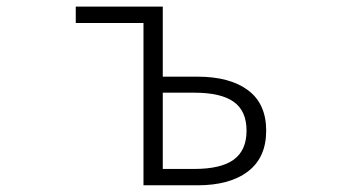

<svg xmlns="http://www.w3.org/2000/svg" viewBox="-20 -553 1040 573"><path d="M408.2 0V-484.4H206.1V-533.2H465.8V-324.2H569.3Q666 -324.2 720.2 -283.7Q774.4 -243.2 774.4 -163.1Q774.4 -83 720.2 -41.5Q666 0 569.3 0ZM465.8 -48.8H559.6Q639.6 -48.8 677.7 -76.7Q715.8 -104.5 715.8 -163.1Q715.8 -221.7 677.7 -249Q639.6 -276.4 559.6 -276.4H465.8Z"/></svg>

Font: GenEi Gothic M Light
Style: Regular
Weight: 300
Designer: o_tamon (Modified); [Source Han Sans]
Ryoko NISHIZUKA  (kana & ideographs); Paul D. Hunt (Latin, Greek & Cyrillic); Wenl
Version: Version 1.1a;Original Version 1.004